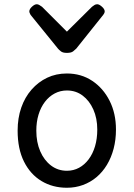

<svg xmlns="http://www.w3.org/2000/svg" viewBox="-20 -865 629 904"><path d="M295 19Q228 19 175.5 -12.5Q123 -44 93 -104Q63 -164 63 -250Q63 -309 80 -358Q97 -407 128.5 -443Q160 -479 202 -499Q244 -519 295 -519Q362 -519 414 -484.5Q466 -450 496 -390.5Q526 -331 526 -255Q526 -207 515 -165Q504 -123 483.5 -89Q463 -55 434.5 -31Q406 -7 370.5 6Q335 19 295 19ZM295 -61Q326 -61 352 -75Q378 -89 397.5 -115Q417 -141 427.5 -176.5Q438 -212 438 -255Q438 -308 419.5 -349.5Q401 -391 369 -415Q337 -439 295 -439Q264 -439 237.5 -425Q211 -411 191.5 -385.5Q172 -360 161.5 -325.5Q151 -291 151 -250Q151 -195 169.5 -152.5Q188 -110 220.5 -85.5Q253 -61 295 -61ZM438 -845Q447 -845 460 -833.5Q473 -822 473 -811Q473 -809 472 -805.5Q471 -802 466 -795L339 -636Q333 -630 324 -623Q315 -616 295 -616Q276 -616 267 -623Q258 -630 253 -636L124 -795Q120 -802 119 -805.5Q118 -809 118 -811Q118 -822 130.5 -833.5Q143 -845 153 -845Q159 -845 165 -841.5Q171 -838 178 -833L295 -716L413 -833Q419 -838 425 -841.5Q431 -845 438 -845Z"/></svg>

Font: Playwrite FR Moderne
Style: Regular
Weight: 400
Designer: Veronika Burian, José Scaglione
Foundry: TypeTogether
Version: Version 1.002